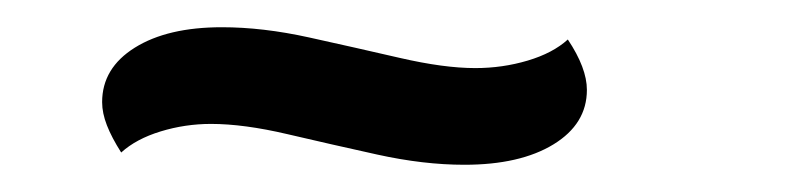

<svg xmlns="http://www.w3.org/2000/svg" viewBox="-20 -301 590 141"><path d="M321 -180Q291 -180 257 -187.5Q223 -195 191 -202.5Q159 -210 135 -210Q116 -210 98 -204.5Q80 -199 69 -189Q62 -200 58.5 -209Q55 -218 55 -226Q55 -251 79 -266Q103 -281 143 -281Q173 -281 207 -273.5Q241 -266 273.5 -258.5Q306 -251 329 -251Q349 -251 367.5 -256.5Q386 -262 397 -272Q411 -251 411 -235Q411 -210 386.5 -195Q362 -180 321 -180Z"/></svg>

Font: Sansita Swashed Light Light
Style: Regular
Weight: 300
Version: Version 1.003